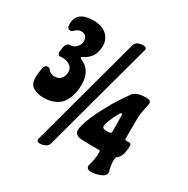

<svg xmlns="http://www.w3.org/2000/svg" viewBox="-171 -910 1057 1077"><g transform="rotate(30 357.0 -372.0)"><path d="M476 -740 283 -27Q278 0 250 8Q237 12 226 12Q206 12 206 -5L401 -726Q411 -756 456 -756Q476 -756 476 -740ZM488 -251Q488 -236 517 -236Q546 -236 546 -247V-292L545 -358Q543 -364 539 -364Q535 -364 530 -357Q488 -281 488 -251ZM642 -244 657 -245Q671 -245 671 -230Q671 -161 640 -138Q633 -136 633 -126L632 -113Q632 -85 640 -53Q643 -48 643 -41Q643 -18 612 -6Q581 6 553 6Q525 6 525 -18L528 -30Q540 -68 540 -115Q540 -124 529 -123.5Q518 -123 492 -123L423 -125Q373 -125 373 -165Q381 -220 424 -304.5Q467 -389 500 -436L532 -482Q554 -510 616 -510Q647 -510 647 -489Q647 -486 639 -450.5Q631 -415 630.5 -384.5Q630 -354 630 -295V-249Q630 -244 642 -244ZM95 -469 81 -468Q65 -468 65 -493L69 -522Q76 -552 99 -552Q122 -552 138 -569.5Q154 -587 154 -608Q154 -650 113 -650Q96 -650 78 -634Q67 -622 56 -622Q36 -622 36 -653Q36 -737 144 -737Q221 -737 249 -684Q260 -664 259.5 -638Q259 -612 252 -592Q245 -572 234 -560Q212 -536 190 -528Q185 -526 185 -521L189 -515Q265 -486 265 -392Q265 -345 252 -310.5Q239 -276 222 -259.5Q205 -243 183 -234Q154 -221 116.5 -221Q79 -221 49.5 -236.5Q20 -252 20 -300Q20 -320 27 -360Q32 -384 51 -384Q61 -384 68 -375Q82 -355 109.5 -355Q137 -355 151 -373Q165 -391 165 -416.5Q165 -442 144 -455.5Q123 -469 95 -469Z"/></g></svg>

Font: Chicle
Style: Regular
Weight: 400
Designer: Angel Koziupa and Alejandro Paul
Foundry: Angel Koziupa and Alejandro Paul
Version: Version 1.000